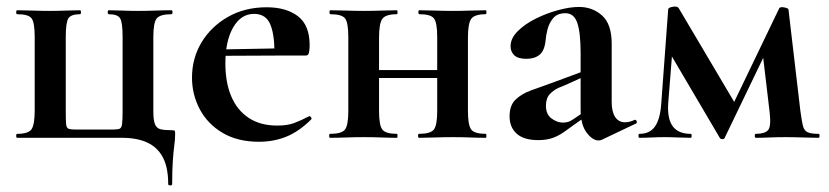

<svg xmlns="http://www.w3.org/2000/svg" viewBox="-20 -417 2510 581"><path d="M349 0Q395 0 426 14.5Q457 29 473 59.5Q489 90 489 140Q489 144 495 144Q501 144 501 140Q501 97 503 69Q505 41 507.5 22.5Q510 4 510 -12Q510 -20 508.5 -21.5Q507 -23 498 -23Q477 -23 465.5 -26Q454 -29 449 -41Q444 -53 444 -81V-305Q444 -349 454.5 -361.5Q465 -374 499 -374Q502 -374 502 -380Q502 -386 499 -386Q477 -386 451 -385Q425 -384 396 -384Q373 -384 350 -385Q327 -386 309 -386Q306 -386 306 -380Q306 -374 309 -374Q336 -374 343.5 -361.5Q351 -349 351 -305V-83Q351 -55 349.5 -42.5Q348 -30 342 -27.5Q336 -25 320 -25H208Q194 -25 187.5 -27.5Q181 -30 180 -42Q179 -54 179 -81V-305Q179 -349 187 -361.5Q195 -374 222 -374Q225 -374 225 -380Q225 -386 222 -386Q204 -386 180 -385Q156 -384 131 -384Q104 -384 78.5 -385Q53 -386 32 -386Q29 -386 29 -380Q29 -374 32 -374Q66 -374 75.5 -361.5Q85 -349 85 -305V-83Q85 -40 75.5 -26Q66 -12 32 -12Q29 -12 29 -6Q29 0 32 0Z M764 12Q699 12 653.5 -15Q608 -42 584.5 -86.5Q561 -131 561 -182Q561 -241 590 -289Q619 -337 670 -366Q721 -395 787 -395Q846 -395 881.5 -368Q917 -341 917 -280Q917 -267 915 -258Q913 -249 906 -249H810Q812 -306 799 -340.5Q786 -375 749 -375Q709 -375 685.5 -334Q662 -293 662 -225Q662 -167 680 -125Q698 -83 733 -60Q768 -37 819 -37Q849 -37 869.5 -44.5Q890 -52 915 -65Q917 -67 920.5 -63Q924 -59 922 -56Q885 -19 846.5 -3.5Q808 12 764 12ZM627 -248 626 -267 845 -271V-249Z M1079 -181V-205H1348V-181ZM1034 -81V-305Q1034 -349 1024 -361.5Q1014 -374 980 -374Q977 -374 977 -380Q977 -386 980 -386Q1001 -386 1027.4 -385Q1053.9 -384 1082 -384Q1109 -384 1135 -385Q1161.1 -386 1181 -386Q1183 -386 1183 -380Q1183 -374 1181 -374Q1147 -374 1137 -360Q1127 -346 1127 -303V-81Q1127 -38 1137 -25Q1147 -12 1181 -12Q1183 -12 1183 -6Q1183 0 1181 0Q1160 0 1134.5 -1Q1109 -2 1082 -2Q1053.7 -2 1027.1 -1Q1000.5 0 979 0Q976 0 976 -6Q976 -12 979 -12Q1014 -12 1024 -25Q1034 -38 1034 -81ZM1303 -81V-305Q1303 -349 1293 -361.5Q1283 -374 1249 -374Q1246 -374 1246 -380Q1246 -386 1249 -386Q1270 -386 1296.4 -385Q1322.9 -384 1351 -384Q1378 -384 1404 -385Q1430.1 -386 1450 -386Q1452 -386 1452 -380Q1452 -374 1450 -374Q1416 -374 1406 -360Q1396 -346 1396 -303V-81Q1396 -38 1406 -25Q1416 -12 1450 -12Q1452 -12 1452 -6Q1452 0 1450 0Q1429 0 1403.5 -1Q1378 -2 1351 -2Q1322.8 -2 1295.7 -1Q1268.7 0 1248.4 0Q1245 0 1245 -6Q1245 -12 1247.5 -12Q1282.8 -12 1292.9 -25Q1303 -38 1303 -81Z M1801 6Q1797 8 1791 8Q1773 8 1755 -16Q1737 -40 1737 -85V-255Q1737 -318 1727 -347.5Q1717 -377 1691 -377Q1666 -377 1653.5 -361.5Q1641 -346 1636.5 -327Q1632 -308 1631 -295Q1628 -264 1613 -251.5Q1598 -239 1573 -239Q1547 -239 1536 -250Q1525 -261 1525 -277Q1525 -301 1546.5 -322.5Q1568 -344 1601 -360.5Q1634 -377 1669.5 -386.5Q1705 -396 1732 -396Q1773 -396 1802 -370Q1831 -344 1831 -285V-108Q1831 -79 1841.5 -63Q1852 -47 1871 -47Q1885 -47 1900 -54Q1904 -56 1906.5 -50.5Q1909 -45 1904 -43ZM1609 7Q1565 7 1543.5 -12.5Q1522 -32 1522 -65Q1522 -98 1540 -115.5Q1558 -133 1587 -143.5Q1616 -154 1647 -165L1747 -202L1751 -187L1694 -161Q1686 -158 1671 -151.5Q1656 -145 1644 -132.5Q1632 -120 1632 -97Q1632 -71 1649 -58.5Q1666 -46 1683 -46Q1691 -46 1698.5 -48Q1706 -50 1716 -57L1766 -91L1767 -75L1697 -25Q1675 -8 1655 -0.5Q1635 7 1609 7Z M2457 -12Q2460 -12 2460 -6Q2460 0 2457 0Q2436 0 2409.5 -1Q2383 -2 2357 -2Q2330 -2 2308 -1Q2286 0 2267 0Q2264 0 2264 -6Q2264 -12 2267 -12Q2294 -12 2304 -23Q2314 -34 2309 -77L2287 -263L2328 -322L2173 0Q2172 4 2166 4Q2160 4 2158 0L2005 -260L2020 -331L2002 -104Q1999 -57 2016 -34.5Q2033 -12 2070 -12Q2073 -12 2073 -6Q2073 0 2070 0Q2054 0 2032 -1Q2010 -2 1991 -2Q1971 -2 1951.5 -1Q1932 0 1915 0Q1912 0 1912 -6Q1912 -12 1915 -12Q1947 -12 1962.5 -35Q1978 -58 1981 -104L2002 -389Q2002 -394 2016 -396.5Q2030 -399 2034 -392L2208 -98L2186 -76L2338 -392Q2341 -397 2353.5 -394.5Q2366 -392 2366 -388L2402 -81Q2406 -52 2409.5 -37Q2413 -22 2423.5 -17Q2434 -12 2457 -12Z"/></svg>

Font: Cormorant Garamond Light
Style: Regular
Weight: 300
Designer: Christian Thalmann (Catharsis Fonts)
Foundry: Catharsis Fonts
Version: Version 4.001